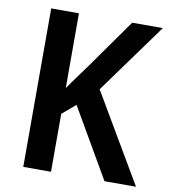

<svg xmlns="http://www.w3.org/2000/svg" viewBox="-81 -783 750 852"><g transform="rotate(10 294.5 -357.0)"><path d="M589 0 355 -398 584 -714H446L286 -488C257 -447 228 -410 206 -377V-714H81V0H206V-261L266 -312L447 0Z"/></g></svg>

Font: Noto Sans Myanmar UI SemiCondensed SemiBold
Style: Regular
Weight: 600
Width: 4
Designer: Monotype Design Team
Foundry: Monotype Imaging Inc.
Version: Version 2.103